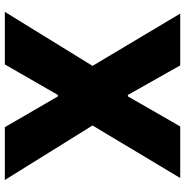

<svg xmlns="http://www.w3.org/2000/svg" viewBox="-6 -740 747 774"><g transform="rotate(90 367.0 -353.5)"><path d="M363.3 -496.1H369.1L490.2 -707H698.2L486.3 -353.5L706.1 0H493.2L369.1 -213.9H363.3L240.2 0H28.3L246.1 -353.5L35.2 -707H244.1Z"/></g></svg>

Font: Pretendard JP Black
Style: Regular
Weight: 900
Designer: Base glyphs from Inter by Rasmus Andersson; Hangeul glyphs from Noto Sans CJK(Source Han Sans) by Jang Soo-young and Kan
Foundry: Kil Hyung-jin
Version: Version 1.309